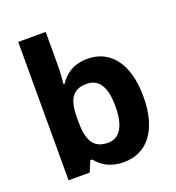

<svg xmlns="http://www.w3.org/2000/svg" viewBox="-138 -870 909 991"><g transform="rotate(-20 316.0 -375.0)"><path d="M224 -583V-760H73V0H189L214 -59H224C253 -24 295 10 375 10C500 10 584 -87 584 -274C584 -459 501 -556 379 -556C300 -556 253 -520 224 -475H218C221 -503 224 -542 224 -583ZM330 -436C398 -436 431 -382 431 -276C431 -170 397 -112 332 -112C250 -112 224 -166 224 -269V-287C224 -389 253 -436 330 -436Z"/></g></svg>

Font: Noto Sans Canadian Aboriginal
Style: Bold
Weight: 700
Designer: Monotype Design Team, Typotheque's Kevin King
Foundry: Monotype Imaging Inc.
Version: Version 2.004